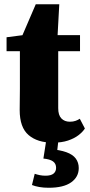

<svg xmlns="http://www.w3.org/2000/svg" viewBox="-20 -659 424 907"><path d="M166 -417V-493H358V-417ZM230 15Q157 15 115 -21Q73 -57 73 -139Q73 -165 73.5 -189.5Q74 -214 74 -240V-417H11V-483L127 -498L72 -460L149 -639H260L251 -473L255 -463V-148Q255 -115 270 -99.5Q285 -84 310 -84Q325 -84 336.5 -88Q348 -92 357 -98L381 -52Q371 -36 351 -20.5Q331 -5 301 5Q271 15 230 15ZM185 90 200 -6H257L248 73L214 45Q263 49 293.5 60Q324 71 338 90Q352 109 352 135Q352 177 316 202.5Q280 228 210 228Q186 228 166 224.5Q146 221 131 215L144 162Q156 166 168.5 168.5Q181 171 195 171Q221 171 233 161Q245 151 245 134Q245 114 230.5 103.5Q216 93 185 90Z"/></svg>

Font: Source Serif 4 ExtraBold
Style: Regular
Weight: 800
Designer: Frank Grießhammer
Foundry: Adobe Systems Incorporated
Version: Version 4.004;hotconv 1.0.116;makeotfexe 2.5.65601